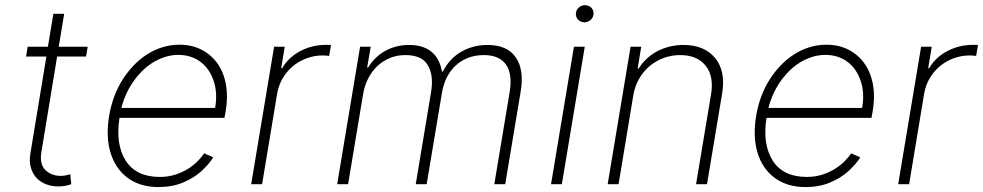

<svg xmlns="http://www.w3.org/2000/svg" viewBox="-20 -731 3902 762"><path d="M83.5 -506.7 89.8 -545.5H170.1L191.8 -676.1H234.7L213.1 -545.5H328.1L321.4 -506.7H206.7L144.5 -128.9Q136 -79.2 160.2 -56.1Q184.3 -33 221.2 -33Q232.2 -33 241.1 -35Q250 -36.9 258.9 -39.4L262.8 0Q251.8 3.9 239.7 6.4Q227.6 8.9 210.6 8.9Q185 8.9 162.6 0.2Q140.3 -8.5 124.8 -25Q109.4 -41.5 102.5 -65.9Q95.5 -90.2 100.5 -121.1L164.1 -506.7Z M413 -270.2Q426.5 -351.9 467 -415.8Q485.8 -445.3 509.8 -470.5Q533.7 -495.7 562.1 -514.2Q590.6 -532.7 623.4 -543.1Q656.2 -553.6 692.5 -553.6Q753.9 -553.6 800.1 -521.7Q823.2 -505.7 840.4 -482.8Q857.6 -459.9 867.7 -430.6Q877.8 -401.3 880.1 -365.9Q882.5 -330.6 875.7 -290.1L870.7 -263.1H454.2Q437.9 -158.7 478.7 -93.8Q519.9 -28.8 614.3 -28.8Q647.4 -28.8 675.4 -37.8Q703.5 -46.9 725.7 -60.7Q747.9 -74.6 764.2 -91.1Q780.5 -107.6 790.5 -122.5L826.3 -106.5Q818.2 -93.4 806.5 -79.7Q794.7 -66.1 779.5 -51.8Q748.6 -24.1 706 -6.4Q663.4 11.4 609 11.4Q535.9 11.4 486.5 -25.2Q462 -43.3 445 -68.7Q427.9 -94.1 418.5 -125.4Q409.1 -156.6 407.7 -193.2Q406.2 -229.8 413 -270.2ZM462 -302.6H833.8Q844.1 -361.9 828.1 -409.4Q820.3 -433.2 807.2 -452.4Q794 -471.6 776.3 -485.1Q758.5 -498.6 736.3 -505.9Q714.1 -513.1 688.2 -513.1Q659.8 -513.1 633.7 -504.6Q607.6 -496.1 584.5 -481.4Q561.4 -466.6 541.5 -446.4Q521.7 -426.1 506 -402.7Q490.4 -379.3 479.2 -353.7Q468 -328.1 462 -302.6Z M976.9 0 1067.8 -545.5H1110.1L1095.9 -460.2H1099.8Q1112.6 -482.6 1131.6 -500Q1150.6 -517.4 1173.3 -529.1Q1196 -540.8 1221.2 -546.9Q1246.4 -552.9 1271.7 -552.9Q1277.7 -552.9 1283 -552.9Q1288.4 -552.9 1293.7 -552.6L1286.2 -508.9Q1282 -509.6 1276.1 -510.3Q1270.2 -511 1261.7 -511Q1227.3 -511 1196.7 -499.6Q1166.2 -488.3 1142.2 -468.2Q1118.3 -448.2 1101.9 -420.3Q1085.6 -392.4 1079.9 -359.4L1020.2 0Z M1318.2 0 1409.1 -545.5H1451.3L1437.1 -463.1H1441.4Q1453.1 -483.3 1469.8 -499.8Q1486.5 -516.3 1507.1 -528.1Q1527.7 -539.8 1552 -546.2Q1576.3 -552.6 1603.3 -552.6Q1632.8 -552.6 1655.4 -545.3Q1677.9 -538 1693.9 -524.3Q1709.9 -510.7 1719.8 -491.1Q1729.8 -471.6 1734 -447.1H1737.9Q1749.6 -471.2 1767.4 -490.8Q1785.2 -510.3 1807.7 -524Q1830.3 -537.6 1857.4 -545.1Q1884.6 -552.6 1914.8 -552.6Q1993.6 -552.6 2027.3 -502.8Q2061.1 -453.8 2046.2 -366.1L1985.1 0H1941.8L2002.8 -366.1Q2008.5 -400.2 2005.1 -427.4Q2001.8 -454.5 1989 -473.5Q1976.2 -492.5 1954 -502.5Q1931.8 -512.4 1900.2 -512.4Q1865.8 -512.4 1837.5 -501.4Q1809.3 -490.4 1788 -470.5Q1766.7 -450.6 1753 -423.1Q1739.3 -395.6 1734 -362.6L1673.3 0H1630L1691.4 -369Q1701.3 -432.9 1677.6 -472.7Q1653.8 -512.4 1589.1 -512.4Q1555 -512.4 1526.5 -500.4Q1497.9 -488.3 1476.4 -467.5Q1454.9 -446.7 1440.7 -418.5Q1426.5 -390.3 1421.2 -358L1361.5 0Z M2257.8 -545.5H2300.8L2209.9 0H2166.9ZM2265.6 -678.3Q2266 -684.7 2269 -690.5Q2272 -696.4 2277 -700.8Q2282 -705.3 2288.4 -707.9Q2294.7 -710.6 2301.5 -710.6Q2309.3 -710.6 2315.9 -707.7Q2322.4 -704.9 2327.1 -700.1Q2331.7 -695.3 2334 -688.7Q2336.3 -682.2 2335.6 -674.7Q2335.2 -668.3 2332.2 -662.5Q2329.2 -656.6 2324.2 -652.2Q2319.2 -647.7 2313 -645.1Q2306.8 -642.4 2299.7 -642.4Q2292.3 -642.4 2285.7 -645.2Q2279.1 -648.1 2274.5 -652.9Q2269.9 -657.7 2267.4 -664.2Q2264.9 -670.8 2265.6 -678.3Z M2391.7 0 2482.6 -545.5H2524.9L2510.7 -459.2H2514.9Q2529.1 -482.2 2548.7 -499.8Q2568.2 -517.4 2591.3 -529.1Q2614.3 -540.8 2640.1 -546.7Q2665.8 -552.6 2692.5 -552.6Q2774.9 -552.6 2817.8 -501.1Q2860.8 -449.6 2845.9 -359.7L2785.9 0H2742.5L2802.2 -358Q2813.6 -429.3 2780.5 -470.2Q2746.8 -512.4 2679.3 -512.4Q2644.9 -512.4 2613.8 -500.9Q2582.7 -489.3 2558.1 -468.6Q2533.4 -447.8 2516.5 -418.5Q2499.6 -389.2 2493.6 -353.7L2435 0Z M2980.8 -270.2Q2994.3 -351.9 3034.8 -415.8Q3053.6 -445.3 3077.6 -470.5Q3101.6 -495.7 3130 -514.2Q3158.4 -532.7 3191.2 -543.1Q3224.1 -553.6 3260.3 -553.6Q3321.7 -553.6 3367.9 -521.7Q3391 -505.7 3408.2 -482.8Q3425.4 -459.9 3435.5 -430.6Q3445.7 -401.3 3448 -365.9Q3450.3 -330.6 3443.5 -290.1L3438.6 -263.1H3022Q3005.7 -158.7 3046.5 -93.8Q3087.7 -28.8 3182.2 -28.8Q3215.2 -28.8 3243.3 -37.8Q3271.3 -46.9 3293.5 -60.7Q3315.7 -74.6 3332 -91.1Q3348.4 -107.6 3358.3 -122.5L3394.2 -106.5Q3386 -93.4 3374.3 -79.7Q3362.6 -66.1 3347.3 -51.8Q3316.4 -24.1 3273.8 -6.4Q3231.2 11.4 3176.8 11.4Q3103.7 11.4 3054.3 -25.2Q3029.8 -43.3 3012.8 -68.7Q2995.7 -94.1 2986.3 -125.4Q2976.9 -156.6 2975.5 -193.2Q2974.1 -229.8 2980.8 -270.2ZM3029.8 -302.6H3401.6Q3411.9 -361.9 3396 -409.4Q3388.1 -433.2 3375 -452.4Q3361.9 -471.6 3344.1 -485.1Q3326.3 -498.6 3304.2 -505.9Q3282 -513.1 3256 -513.1Q3227.6 -513.1 3201.5 -504.6Q3175.4 -496.1 3152.3 -481.4Q3129.3 -466.6 3109.4 -446.4Q3089.5 -426.1 3073.9 -402.7Q3058.2 -379.3 3047.1 -353.7Q3035.9 -328.1 3029.8 -302.6Z M3544.7 0 3635.7 -545.5H3677.9L3663.7 -460.2H3667.6Q3680.4 -482.6 3699.4 -500Q3718.4 -517.4 3741.1 -529.1Q3763.8 -540.8 3789.1 -546.9Q3814.3 -552.9 3839.5 -552.9Q3845.5 -552.9 3850.9 -552.9Q3856.2 -552.9 3861.5 -552.6L3854 -508.9Q3849.8 -509.6 3843.9 -510.3Q3838.1 -511 3829.5 -511Q3795.1 -511 3764.6 -499.6Q3734 -488.3 3710 -468.2Q3686.1 -448.2 3669.7 -420.3Q3653.4 -392.4 3647.7 -359.4L3588.1 0Z"/></svg>

Font: Inter P Extra Light
Style: Italic
Weight: 200
Italic angle: 9.39999°
Designer: Rasmus Andersson
Foundry: rsms
Version: Version 3.018;git-588b23468